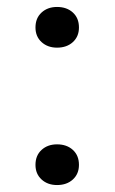

<svg xmlns="http://www.w3.org/2000/svg" viewBox="-20 -523 330 552"><path d="M144 9Q117 9 99.5 -7Q82 -23 82 -49Q82 -76 99.5 -92Q117 -108 144 -108Q172 -108 189.5 -92Q207 -76 207 -49Q207 -23 189.5 -7Q172 9 144 9ZM144 -386Q117 -386 99.5 -402Q82 -418 82 -444Q82 -471 99.5 -487Q117 -503 144 -503Q172 -503 189.5 -487Q207 -471 207 -444Q207 -418 189.5 -402Q172 -386 144 -386Z"/></svg>

Font: Roboto Serif 20pt ExtraLight
Style: Regular
Weight: 250
Version: Version 1.008